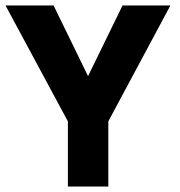

<svg xmlns="http://www.w3.org/2000/svg" viewBox="-37 -680 656 700"><path d="M210.5 -237.5 -16.9 -660H158.4L284 -402.4L409.7 -660H584.2L357.9 -237.5V0H210.5Z"/></svg>

Font: League Spartan Extralight
Style: Regular
Weight: 200
Foundry: The League of Moveable Type
Version: Version 2.300; ttfautohint (v1.8.3)